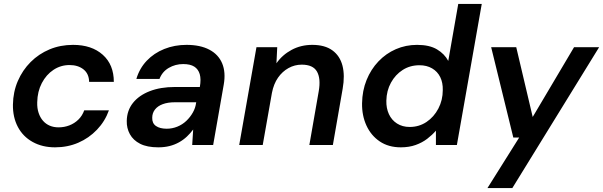

<svg xmlns="http://www.w3.org/2000/svg" viewBox="-20 -740 3078 980"><path d="M261 12Q196 12 146.5 -15.5Q97 -43 71 -92.5Q45 -142 46 -206Q47 -271 71 -326.5Q95 -382 136.5 -423.5Q178 -465 233 -488Q288 -511 353 -511Q448 -511 504.5 -460.5Q561 -410 561 -322H435Q434 -364 406 -386Q378 -408 335 -408Q290 -408 253 -383.5Q216 -359 193.5 -316Q171 -273 170 -218Q169 -188 177 -164Q185 -140 199.5 -123.5Q214 -107 234 -98.5Q254 -90 279 -90Q308 -90 334 -100Q360 -110 380 -129.5Q400 -149 410 -177H536Q516 -121 475 -78Q434 -35 379.5 -11.5Q325 12 261 12Z M788 12Q731 12 695.5 -6Q660 -24 643 -55Q626 -86 627 -123Q628 -176 658.5 -214.5Q689 -253 744 -274.5Q799 -296 873 -296H1000Q1007 -336 999.5 -361.5Q992 -387 971.5 -400Q951 -413 915 -413Q875 -413 841.5 -393.5Q808 -374 794 -337H676Q692 -391 729 -430Q766 -469 818.5 -490Q871 -511 932 -511Q1002 -511 1048.5 -486.5Q1095 -462 1114 -416.5Q1133 -371 1122 -308L1068 0H961L966 -79Q952 -60 934 -43Q916 -26 893.5 -13.5Q871 -1 845 5.5Q819 12 788 12ZM831 -83Q859 -83 885 -93.5Q911 -104 931 -123Q951 -142 964.5 -166Q978 -190 981 -216L982 -218H872Q837 -218 811 -208.5Q785 -199 771 -181Q757 -163 757 -139Q756 -111 776 -97Q796 -83 831 -83Z M1201 0 1289 -499H1395L1391 -417Q1421 -460 1468.5 -485.5Q1516 -511 1574 -511Q1638 -511 1676.5 -483Q1715 -455 1728 -405Q1741 -355 1729 -287L1679 0H1559L1607 -275Q1618 -339 1598 -374.5Q1578 -410 1520 -410Q1484 -410 1452.5 -392.5Q1421 -375 1399 -343.5Q1377 -312 1368 -266L1321 0Z M2026 12Q1963 12 1918.5 -18Q1874 -48 1850.5 -99Q1827 -150 1828 -213Q1829 -277 1851 -331.5Q1873 -386 1911.5 -426.5Q1950 -467 2000.5 -489Q2051 -511 2109 -511Q2172 -511 2210.5 -488Q2249 -465 2268 -429L2319 -720H2439L2312 0H2205V-73Q2186 -51 2160.5 -31.5Q2135 -12 2101.5 0Q2068 12 2026 12ZM2071 -92Q2119 -92 2157 -117.5Q2195 -143 2217.5 -186Q2240 -229 2240 -280Q2241 -318 2227 -346.5Q2213 -375 2185.5 -391Q2158 -407 2121 -407Q2073 -407 2035.5 -383Q1998 -359 1975.5 -318Q1953 -277 1952 -226Q1951 -188 1965 -157.5Q1979 -127 2006.5 -109.5Q2034 -92 2071 -92Z M2468 220 2630 -38H2600L2487 -499H2615L2699 -143L2910 -499H3038L2595 220Z"/></svg>

Font: DM Sans 20pt SemiBold
Style: Italic
Weight: 600
Italic angle: -10°
Version: Version 4.004;gftools[0.9.30]